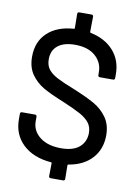

<svg xmlns="http://www.w3.org/2000/svg" viewBox="-96 -859 722 1012"><g transform="rotate(10 265.0 -353.5)"><path d="M327 3Q323 4 323 8L324 80Q324 90 314 90H248Q238 90 238 80L239 11Q239 7 235 7Q139 -1 84 -53Q29 -105 29 -187V-216Q29 -226 39 -226H108Q118 -226 118 -216V-192Q118 -141 160 -108Q202 -75 274 -75Q339 -75 372 -104Q405 -133 405 -180Q405 -211 388.5 -233Q372 -255 338.5 -273.5Q305 -292 243 -318Q173 -346 133 -369Q93 -392 66.5 -429.5Q40 -467 40 -524Q40 -605 91.5 -653Q143 -701 232 -707Q236 -707 236 -711L235 -787Q235 -797 245 -797H310Q320 -797 320 -787L319 -706Q319 -702 323 -701Q401 -685 446 -634.5Q491 -584 491 -509V-489Q491 -479 481 -479H411Q401 -479 401 -489V-504Q401 -556 362 -590.5Q323 -625 253 -625Q194 -625 161.5 -599.5Q129 -574 129 -526Q129 -493 145.5 -472Q162 -451 193.5 -434.5Q225 -418 291 -392Q359 -364 400.5 -340.5Q442 -317 469.5 -278.5Q497 -240 497 -183Q497 -109 452 -59.5Q407 -10 327 3Z"/></g></svg>

Font: BarlowMedium
Style: Regular
Weight: 500
Designer: Jeremy Tribby
Foundry: Tribby Type
Version: Version 1.422